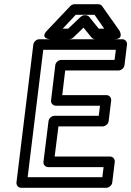

<svg xmlns="http://www.w3.org/2000/svg" viewBox="-20 -865 622 910"><path d="M111 -25 185 -629H529L523 -581H270C255 -581 243 -567 242 -556L222 -389C220 -374 233 -364 244 -364H454L448 -316H238C223 -316 211 -302 210 -291L186 -98C184 -83 197 -73 208 -73H471L465 -25ZM58 0C57 11 65 25 80 25H484C495 25 510 15 512 0L524 -98C525 -109 517 -123 502 -123H239L257 -266H467C478 -266 493 -276 495 -291L507 -389C508 -400 500 -414 485 -414H275L289 -531H542C553 -531 568 -541 570 -556L582 -654C583 -665 575 -679 560 -679H166C155 -679 140 -669 138 -654ZM303 -729H277L339 -795H428L474 -729H448L403 -785C399 -790 391 -793 385 -793H381C374 -793 367 -789 362 -785ZM307 -679C313 -679 322 -682 327 -687L376 -734L414 -687C418 -683 424 -679 431 -679H521C571 -679 546 -720 546 -720L464 -836C460 -842 453 -845 446 -845H334C327 -845 318 -842 313 -836L203 -720C167 -682 217 -679 217 -679Z"/></svg>

Font: Falling Sky
Style: OuObl
Weight: 400
Designer: Paul D. Hunt
Foundry: Adobe Systems Incorporated
Version: Version 1.02